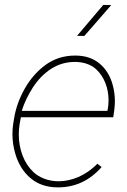

<svg xmlns="http://www.w3.org/2000/svg" viewBox="-20 -769 529 798"><path d="M300.3 -620.1 409.2 -748.5 442.4 -748 330.6 -619.6ZM402.3 -74.7Q328.1 9.8 220.7 9.8Q152.3 9.8 107.2 -28.3Q62 -66.4 43.5 -130.4Q31.7 -170.9 31.7 -211.4Q31.7 -232.4 34.7 -252.9L38.6 -277.3Q49.3 -341.8 83.3 -401.4Q117.2 -460.9 168.9 -499Q222.7 -538.1 292.5 -538.1Q353 -538.1 392.3 -506.1Q431.6 -474.1 447.3 -419.9Q457.5 -384.8 457.5 -348.6Q457.5 -333 455.1 -312.5L450.7 -281.7H66.9L65.4 -274.4L61.5 -252.9Q58.1 -232.9 58.1 -210Q58.1 -164.1 73.7 -122.8Q89.4 -81.5 119.6 -53.2Q137.7 -36.1 165 -25.9Q192.4 -15.6 224.1 -15.6Q264.2 -15.6 305.9 -33.4Q347.7 -51.3 384.8 -88.4ZM116.2 -404.8Q85.4 -356.4 70.3 -308.1H426.3L427.7 -314.5Q431.2 -332 431.2 -352.5Q431.2 -390.6 417.7 -424.6Q404.3 -458.5 378.9 -481.9Q346.2 -510.7 292.5 -511.7Q237.3 -511.7 192.9 -483.2Q148.4 -454.6 116.2 -404.8Z"/></svg>

Font: Mardoto Thin
Style: Italic
Weight: 250
Italic angle: -12°
Designer: Christian Robertson, Vahan Hovhannisyan
Foundry: Google
Version: Version 1.000